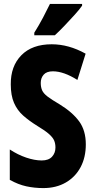

<svg xmlns="http://www.w3.org/2000/svg" viewBox="-20 -950 485 980"><path d="M418 -213Q418 -147 391.5 -97Q365 -47 316 -18.5Q267 10 201 10Q156 10 114.5 1Q73 -8 30 -32V-187Q71 -160 114 -145.5Q157 -131 193 -131Q228 -131 245.5 -150Q263 -169 263 -197Q263 -217 256.5 -232.5Q250 -248 230.5 -265.5Q211 -283 171 -307Q129 -333 98.5 -360Q68 -387 51.5 -425Q35 -463 35 -519Q34 -612 89 -668Q144 -724 244 -724Q331 -724 417 -676L375 -542Q305 -586 250 -586Q218 -586 203 -569Q188 -552 188 -527Q188 -505 195 -489Q202 -473 223 -457Q244 -441 285 -417Q350 -377 384 -330.5Q418 -284 418 -213ZM399 -921Q386 -902 362 -875.5Q338 -849 311 -820.5Q284 -792 260 -770H155V-783Q180 -823 199.5 -860Q219 -897 235 -930H399Z"/></svg>

Font: Noto Sans Arabic ExtCond ExtBd
Style: Regular
Weight: 800
Width: 2
Designer: Monotype Design Team, Nadine Chahine, Nizar Qandah and Khaled Hosny
Foundry: Monotype Imaging Inc.
Version: Version 2.012; ttfautohint (v1.8.4.7-5d5b)